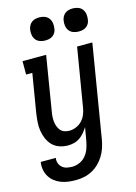

<svg xmlns="http://www.w3.org/2000/svg" viewBox="-143 -822 784 1108"><g transform="rotate(-15 248.5 -268.0)"><path d="M168 213Q145 213 122.5 210Q100 207 79.5 199Q59 191 42 177.5Q25 164 14 145.5Q3 127 -1 104.5Q-5 82 -1 59H89Q86 76 91.5 91Q97 106 108.5 116Q120 126 136 129.5Q152 133 168 133Q190 133 212 123.5Q234 114 249 96Q264 78 272 56Q280 34 284 12L298 -69Q288 -53 275.5 -38Q263 -23 247 -12Q231 -1 212.5 3.5Q194 8 177 8Q150 8 125.5 -0.5Q101 -9 84 -26.5Q67 -44 57 -67Q47 -90 43 -115.5Q39 -141 41 -167.5Q43 -194 47 -221L85 -450H48V-530H189L136 -207Q133 -192 132 -176.5Q131 -161 132.5 -146.5Q134 -132 139 -118Q144 -104 153 -93Q162 -82 176 -77Q190 -72 206 -72Q226 -72 246.5 -80.5Q267 -89 282 -105Q297 -121 305 -141Q313 -161 316 -182L374 -530H465L373 26Q369 50 361 74Q353 98 339.5 120Q326 142 307 160.5Q288 179 265 191Q242 203 217.5 208Q193 213 168 213ZM406 -611Q390 -611 374.5 -616.5Q359 -622 349.5 -634.5Q340 -647 337.5 -663.5Q335 -680 338 -697Q340 -708 346 -719Q352 -730 362 -737Q372 -744 383.5 -746.5Q395 -749 406 -749Q423 -749 438 -743.5Q453 -738 462.5 -725.5Q472 -713 474.5 -696.5Q477 -680 474 -663Q473 -652 467 -641Q461 -630 451 -623Q441 -616 429.5 -613.5Q418 -611 406 -611ZM206 -611Q190 -611 174.5 -616.5Q159 -622 149.5 -634.5Q140 -647 137.5 -663.5Q135 -680 138 -697Q140 -708 146 -719Q152 -730 162 -737Q172 -744 183.5 -746.5Q195 -749 206 -749Q223 -749 238 -743.5Q253 -738 262.5 -725.5Q272 -713 274.5 -696.5Q277 -680 274 -663Q273 -652 267 -641Q261 -630 251 -623Q241 -616 229.5 -613.5Q218 -611 206 -611Z"/></g></svg>

Font: Iosevka Slab Medium
Style: Italic
Weight: 500
Italic angle: -9°
Monospace: yes
Designer: Belleve Invis
Foundry: Belleve Invis
Version: Version 11.1.0; ttfautohint (v1.8.3)